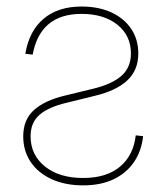

<svg xmlns="http://www.w3.org/2000/svg" viewBox="-20 -556 507 585"><path d="M57.1 -392.1Q68.8 -461.9 113 -499Q157.2 -536.1 228.5 -536.1Q280.3 -536.1 319.1 -518.3Q357.9 -500.5 379.6 -468.3Q401.4 -436 401.4 -393.1Q401.4 -342.3 367.9 -311Q334.5 -279.8 269.5 -264.2L182.1 -242.7Q128.4 -230 100.8 -206.5Q73.2 -183.1 73.2 -140.6Q73.2 -84 116.9 -48.8Q160.6 -13.7 233.4 -13.7Q304.2 -13.7 345.5 -48.1Q386.7 -82.5 393.6 -143.6L416 -141.1Q411.1 -95.2 387.7 -61.5Q364.3 -27.8 325.4 -9.5Q286.6 8.8 233.4 8.8Q178.7 8.8 137.5 -10Q96.2 -28.8 73.5 -62.5Q50.8 -96.2 50.8 -140.6Q50.8 -191.4 83.5 -220.7Q116.2 -250 177.2 -264.6L265.6 -286.1Q321.8 -299.8 350.3 -325.2Q378.9 -350.6 378.9 -393.1Q378.9 -447.8 337.6 -480.7Q296.4 -513.7 228.5 -513.7Q165 -513.7 127.9 -482.4Q90.8 -451.2 79.6 -389.6Z"/></svg>

Font: Inter 24pt Thin
Style: Regular
Weight: 250
Designer: Rasmus Andersson
Foundry: rsms
Version: Version 4.001;git-66647c0bb